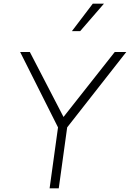

<svg xmlns="http://www.w3.org/2000/svg" viewBox="-20 -1029 710 1049"><path d="M251 0 297 -333 90 -745H143L327 -390L607 -745H670L347 -333L301 0ZM373 -859 487 -1009H548L418 -859Z"/></svg>

Font: Plus Jakarta Sans ExtraLight
Style: Italic
Weight: 200
Italic angle: -8°
Designer: Gumpita Rahayu
Foundry: Tokotype
Version: Version 2.071; ttfautohint (v1.8.4.7-5d5b);gftools[0.9.29]